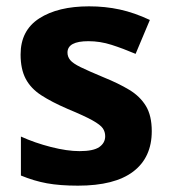

<svg xmlns="http://www.w3.org/2000/svg" viewBox="-20 -576 537 606"><path d="M459 -162Q459 -79 400.5 -34.5Q342 10 226 10Q169 10 128 2.5Q87 -5 46 -22V-145Q90 -125 141 -112Q192 -99 231 -99Q275 -99 293.5 -112Q312 -125 312 -146Q312 -160 304.5 -171Q297 -182 272 -196Q247 -210 194 -232Q143 -254 110 -275.5Q77 -297 61 -327.5Q45 -358 45 -404Q45 -480 104 -518Q163 -556 261 -556Q312 -556 358 -546Q404 -536 453 -513L408 -406Q368 -423 332 -434.5Q296 -446 259 -446Q193 -446 193 -410Q193 -397 201.5 -386.5Q210 -376 234.5 -364Q259 -352 307 -332Q354 -313 388 -292.5Q422 -272 440.5 -241.5Q459 -211 459 -162Z"/></svg>

Font: Noto Sans Gujarati UI
Style: Bold
Weight: 700
Designer: Jelle Bosma - Monotype Design Team, Universal Thirst
Foundry: Monotype Imaging Inc.
Version: Version 2.106; ttfautohint (v1.8.4.7-5d5b)